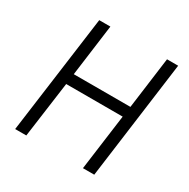

<svg xmlns="http://www.w3.org/2000/svg" viewBox="-166 -894 1028 1045"><g transform="rotate(30 348.0 -371.0)"><path d="M490 0H561L660 -742H590L547 -418H191L234 -742H164L64 0H134L182 -351H537Z"/></g></svg>

Font: Cheyenne Sans Light
Style: Italic
Weight: 300
Italic angle: -8.13011°
Designer: The Public Sans project authors (U.S. Web Design System), Libre Franklin designed by Pablo Impallari and Rodrigo Fuenzal
Foundry: The Cheyenne Sans Project Authors
Version: Version 2.007